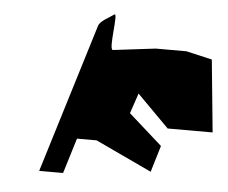

<svg xmlns="http://www.w3.org/2000/svg" viewBox="-45 -808 799 672"><g transform="rotate(5 354.5 -472.5)"><path d="M116 -188H200L238 -312H307L505 -219L533 -312L415 -417L439 -488L551 -375H709L684 -629L593 -650H485L336 -632C319 -632 346 -769 330 -756C314 -744 283 -730 277 -712Z"/></g></svg>

Font: bitstorm
Style: exextobl
Weight: 400
Version: Version 0.2